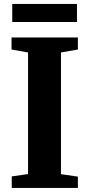

<svg xmlns="http://www.w3.org/2000/svg" viewBox="-20 -928 442 948"><path d="M118.5 -68.5V-669L37 -683.5V-743H364.5V-683.5L281 -669V-68L364.5 -56V0H38V-57ZM360 -908.5V-819.5H40.5V-908.5Z"/></svg>

Font: Merriweather 36pt ExtraBold
Style: Regular
Weight: 800
Designer: Eben Sorkin
Foundry: Eben Sorkin
Version: Version 2.100